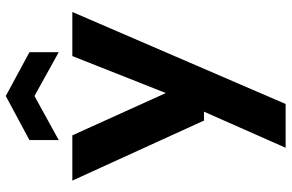

<svg xmlns="http://www.w3.org/2000/svg" viewBox="-188 -578 986 649"><g transform="rotate(-90 304.5 -253.0)"><path d="M130 220 252 -56H222L19 -501H172L315 -185L440 -501H589L278 220ZM156 -547V-646L305 -726L453 -646V-547L305 -629Z"/></g></svg>

Font: DM Sans 18pt ExtraBold
Style: Regular
Weight: 800
Designer: Colophon Foundry, Jonny Pinhorn
Foundry: Colophon Foundry
Version: Version 4.004;gftools[0.9.30]